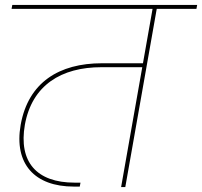

<svg xmlns="http://www.w3.org/2000/svg" viewBox="-20 -760 821 780"><path d="M567 -503H394C221 -503 95 -426 64 -253C36 -94 121 -2 280 -2H304L307 -18H283C128 -18 55 -103 81 -253C110 -414 229 -487 392 -487H565ZM778 -724 781 -740H30L27 -724ZM601 -731 472 0H489L618 -731Z"/></svg>

Font: Poppins Devanagari Thin
Style: Italic
Weight: 100
Italic angle: -10°
Designer: Ninad Kale (Devanagari), Jonny Pinhorn (Latin)
Foundry: Indian Type Foundry
Version: 4.005